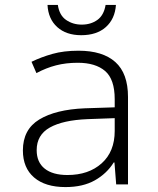

<svg xmlns="http://www.w3.org/2000/svg" viewBox="-20 -749 640 780"><path d="M246 11Q164 11 118.5 -28Q73 -67 73 -138Q73 -223 139.5 -263.5Q206 -304 324 -309L446 -313V-346Q446 -427 407 -460.5Q368 -494 296 -494Q248 -494 207.5 -483.5Q167 -473 128 -452L108 -498Q147 -517 193 -530Q239 -543 299 -543Q397 -543 448.5 -497Q500 -451 500 -355V0H452L445 -89H442Q414 -44 365.5 -16.5Q317 11 246 11ZM254 -38Q340 -38 393 -85.5Q446 -133 446 -217V-269L336 -265Q236 -261 182.5 -231Q129 -201 129 -139Q129 -90 161.5 -64Q194 -38 254 -38ZM310 -606Q249 -606 212.5 -639Q176 -672 173 -729H215Q221 -687 248.5 -668Q276 -649 312 -649Q349 -649 375.5 -668Q402 -687 409 -729H451Q447 -672 410 -639Q373 -606 310 -606Z"/></svg>

Font: Noto Sans Mono Light
Style: Regular
Weight: 300
Designer: Monotype Design Team
Foundry: Monotype Imaging Inc.
Version: Version 2.014; ttfautohint (v1.8.4.7-5d5b)